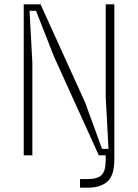

<svg xmlns="http://www.w3.org/2000/svg" viewBox="-20 -720 640 890"><path d="M510 -700V0H438L231 -456L147 -670H117L130 -429V0H90V-700H168L375 -244L453 -30H483L470 -271V-700ZM351 110H388Q433 110 451.5 90.5Q470 71 470 24V0L490 -10L510 0V20Q510 94 477.5 122Q445 150 387 150H351Z"/></svg>

Font: Fliege Mono Thin
Style: Regular
Weight: 100
Version: Version 0.020;Glyphs 3.3 (3306)